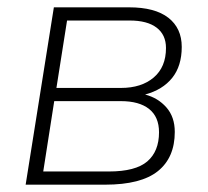

<svg xmlns="http://www.w3.org/2000/svg" viewBox="-20 -504 568 524"><path d="M50 0 127 -484H332Q403 -484 439.5 -455.5Q476 -427 476 -376Q476 -324 450 -291.5Q424 -259 376 -246Q411 -237 434 -211Q457 -185 457 -144Q457 -74 411 -37Q365 0 267 0ZM134 -264H310Q366 -264 399.5 -292.5Q433 -321 433 -373Q433 -409 407.5 -428.5Q382 -448 334 -448H163ZM98 -36H277Q350 -36 382 -63.5Q414 -91 414 -143Q414 -185 387 -206.5Q360 -228 310 -228H128Z"/></svg>

Font: Nunito Sans ExtraLight
Style: Italic
Weight: 200
Italic angle: -9°
Designer: Vernon Adams
Foundry: Vernon Adams
Version: Version 3.006; ttfautohint (v1.8.3)